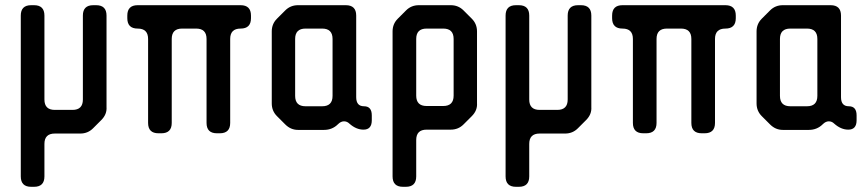

<svg xmlns="http://www.w3.org/2000/svg" viewBox="-20 -505 3337 739"><path d="M100 214H111Q151 214 151 174V49Q151 9 191 9H289Q318 9 338 -11L370 -43Q392 -65 390 -93V-445Q390 -485 350 -485H339Q299 -485 299 -445V-122Q299 -82 259 -82H191Q151 -82 151 -122V-445Q151 -485 111 -485H100Q60 -485 60 -445V174Q60 214 100 214Z M550 -32Q550 8 590 8H601Q641 8 641 -32V-355Q641 -395 681 -395H735Q775 -395 775 -355V-32Q775 8 815 8H826Q866 8 866 -32V-355Q866 -395 906 -395Q946 -395 946 -435V-445Q946 -485 906 -485H510Q470 -485 470 -445V-435Q470 -395 510 -395Q550 -395 550 -355Z M1116 -136V-355Q1116 -395 1156 -395H1220Q1260 -395 1260 -355V-136Q1260 -96 1220 -96H1156Q1116 -96 1116 -136ZM1078 -26Q1099 -5 1127 -5H1227Q1259 -5 1281 -27Q1292 -38 1304 -38Q1316 -38 1325 -29Q1351 -6 1379 -6Q1411 -6 1411 -42V-61Q1411 -96 1381 -96Q1351 -96 1351 -131V-445Q1351 -485 1311 -485H1127Q1098 -485 1078 -465L1046 -433Q1026 -413 1026 -384V-107Q1026 -78 1046 -58Z M1582 -137V-355Q1582 -395 1622 -395H1686Q1726 -395 1726 -355V-137Q1726 -97 1686 -97H1622Q1582 -97 1582 -137ZM1531 214H1542Q1582 214 1582 174V34Q1582 -6 1622 -6H1715Q1744 -6 1764 -26L1796 -58Q1818 -80 1816 -108V-384Q1816 -413 1796 -433L1764 -465Q1744 -485 1715 -485H1592Q1563 -485 1543 -465L1511 -433Q1491 -413 1491 -384V174Q1491 214 1531 214Z M1966 214H1977Q2017 214 2017 174V49Q2017 9 2057 9H2155Q2184 9 2204 -11L2236 -43Q2258 -65 2256 -93V-445Q2256 -485 2216 -485H2205Q2165 -485 2165 -445V-122Q2165 -82 2125 -82H2057Q2017 -82 2017 -122V-445Q2017 -485 1977 -485H1966Q1926 -485 1926 -445V174Q1926 214 1966 214Z M2416 -32Q2416 8 2456 8H2467Q2507 8 2507 -32V-355Q2507 -395 2547 -395H2601Q2641 -395 2641 -355V-32Q2641 8 2681 8H2692Q2732 8 2732 -32V-355Q2732 -395 2772 -395Q2812 -395 2812 -435V-445Q2812 -485 2772 -485H2376Q2336 -485 2336 -445V-435Q2336 -395 2376 -395Q2416 -395 2416 -355Z M2982 -136V-355Q2982 -395 3022 -395H3086Q3126 -395 3126 -355V-136Q3126 -96 3086 -96H3022Q2982 -96 2982 -136ZM2944 -26Q2965 -5 2993 -5H3093Q3125 -5 3147 -27Q3158 -38 3170 -38Q3182 -38 3191 -29Q3217 -6 3245 -6Q3277 -6 3277 -42V-61Q3277 -96 3247 -96Q3217 -96 3217 -131V-445Q3217 -485 3177 -485H2993Q2964 -485 2944 -465L2912 -433Q2892 -413 2892 -384V-107Q2892 -78 2912 -58Z"/></svg>

Font: WDXL Lubrifont JP N
Style: Regular
Weight: 400
Designer: [WDXL Lubrifont] Copyright 2020-2022 (c) NightFurySL2001, Skr-ZERO; [ZCOOL QingKe HuangYou] Copyright 2018-2022 (c) The 
Version: Version 2.001;hotconv 1.1.1;makeotfexe 2.6.0